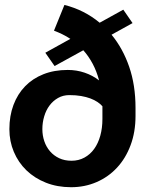

<svg xmlns="http://www.w3.org/2000/svg" viewBox="-20 -760 640 790"><path d="M439 -617.2Q485.4 -561 511.5 -485.4Q537.6 -409.7 537.6 -315.9V-282.7Q537.6 -216.8 517.3 -162.6Q497.1 -108.4 461.4 -70.1Q425.8 -31.7 377.2 -10.7Q328.6 10.3 272.5 10.3Q215.8 10.3 168.9 -8.3Q122.1 -26.9 88.6 -59.3Q55.2 -91.8 36.9 -135.3Q18.6 -178.7 18.6 -228.5Q18.6 -283.2 35.4 -328.1Q52.2 -373 83.3 -405Q114.3 -437 158.7 -454.6Q203.1 -472.2 258.8 -472.2Q295.4 -472.2 328.4 -460.9Q361.3 -449.7 387.7 -429.2Q377.4 -467.8 360.8 -498.5Q344.2 -529.3 322.8 -553.2L204.6 -488.3L166.5 -543L269.5 -600.1Q253.4 -610.8 236.3 -619.1Q219.2 -627.4 202.1 -633.8L245.1 -739.7Q326.7 -719.2 390.1 -666.5L487.3 -720.2L525.4 -665ZM401.4 -322.8Q393.6 -332 381.1 -340.3Q368.7 -348.6 351.8 -355Q335 -361.3 313.5 -365Q292 -368.7 265.6 -368.7Q239.3 -368.7 218.8 -356.9Q198.2 -345.2 183.8 -325.9Q169.4 -306.6 161.9 -281.2Q154.3 -255.9 154.3 -228.5Q154.3 -202.1 162.4 -178.7Q170.4 -155.3 185.8 -137.5Q201.2 -119.6 223.4 -109.1Q245.6 -98.6 274.4 -98.6Q303.7 -98.6 327.4 -111.6Q351.1 -124.5 367.4 -147.2Q383.8 -169.9 392.6 -201.4Q401.4 -232.9 401.4 -270.5V-316.9Z"/></svg>

Font: TypoPRO Roboto Mono
Style: Bold
Weight: 700
Designer: Google
Version: Version 2.000986; 2015; ttfautohint (v1.3)